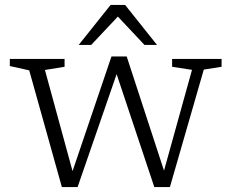

<svg xmlns="http://www.w3.org/2000/svg" viewBox="-20 -752 946 782"><path d="M762 -467.5 681 -480V-512H882.5V-480L810 -468.5L672 10H608.5L455 -450L296 10H232L99 -465.5L20 -483V-512H243V-480L163 -467L275.5 -55L434 -522H496L648 -57ZM300.5 -569 430.5 -732H489.5L619.5 -569H568.5L460 -684.5L351.5 -569Z"/></svg>

Font: Newsreader Caption Light
Style: Regular
Weight: 300
Designer: Hugues Gentile
Foundry: Production Type
Version: Version 1.001